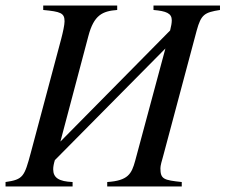

<svg xmlns="http://www.w3.org/2000/svg" viewBox="-45 -673 814 693"><path d="M749 -653H509V-637C555 -633 575 -625 575 -600C575 -590 573 -579 569 -563L173 -162L274 -543C294 -619 325 -633 378 -637V-653H111V-637C174 -631 188 -626 188 -596C188 -583 182 -556 176 -533L66 -121C43 -36 39 -25 -25 -16V0H217V-16C168 -18 147 -31 147 -62C147 -71 149 -82 153 -95L552 -498L443 -93C430 -45 417 -21 342 -16V0H611V-16C546 -23 534 -26 534 -66C534 -75 539 -93 544 -110L665 -563C681 -621 693 -628 749 -637Z"/></svg>

Font: STIXGeneral
Style: Italic
Weight: 400
Italic angle: -16.33°
Designer: MicroPress Inc., with final additions and corrections provided by Coen Hoffman, Elsevier (retired)
Version: Version 1.1.0